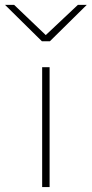

<svg xmlns="http://www.w3.org/2000/svg" viewBox="-77 -762 373 782"><path d="M94.7 0V-488.3H125V0ZM-56.6 -742.2H-19.5L109.4 -619.1L240.2 -742.2H276.4L126 -593.8H93.8Z"/></svg>

Font: Gothic A1 Thin
Style: Regular
Weight: 250
Designer: HanYang I&C Co.,Ltd.
Foundry: HanYang I&C Co.,Ltd.
Version: Version 2.50